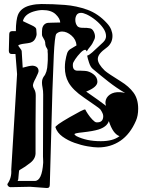

<svg xmlns="http://www.w3.org/2000/svg" viewBox="-20 -715 737 956"><path d="M211 221 130 215 32 217Q26 217 21 212Q16 207 17 201Q39 170 36 130L65 -346L57 -446H39Q24 -446 24 -462L26 -545Q26 -560 41 -560H59Q59 -589 62 -609.5Q65 -630 69 -640Q83 -676 130 -688Q146 -692 160 -693.5Q174 -695 187 -695Q244 -695 302.5 -690.5Q361 -686 415 -666.5Q469 -647 512 -600Q527 -584 533.5 -567.5Q540 -551 540 -536Q540 -517 532 -502Q524 -487 510 -477Q489 -462 478 -448.5Q467 -435 467 -421Q467 -397 502 -363Q510 -356 529.5 -343Q549 -330 581 -310Q622 -285 645 -253.5Q668 -222 668 -174Q668 -139 657 -114Q628 -47 579.5 -14Q531 19 468 19Q448 19 416 13.5Q384 8 350.5 -4Q317 -16 291 -35Q265 -54 256 -81Q253 -89 326 -131Q361 -151 379.5 -160.5Q398 -170 402 -170Q404 -170 405 -169Q408 -162 418 -147Q428 -132 440 -119.5Q452 -107 459 -106Q494 -103 494 -137Q494 -150 479 -171Q474 -177 398 -229Q342 -267 321 -305Q303 -337 303 -379Q303 -387 303.5 -394.5Q304 -402 305 -409Q310 -438 314.5 -450.5Q319 -463 329.5 -470Q340 -477 361 -489Q359 -518 336 -538Q313 -558 289 -558Q272 -558 260 -546Q256 -539 253 -512Q250 -485 248 -442L241 -265L228 205Q228 223 211 221ZM67 186H153Q189 186 195 96V88Q195 80 194.5 74Q194 68 194 64L195 -244Q195 -263 192 -278Q189 -293 189 -303Q189 -314 191.5 -321Q194 -328 198 -334Q206 -343 211 -359Q216 -375 217 -400Q218 -408 218 -416.5Q218 -425 218 -433Q218 -440 218 -446Q218 -452 217 -459Q219 -467 212 -477Q205 -487 205 -504Q204 -513 196.5 -524Q189 -535 189 -543V-559Q189 -590 210 -599Q215 -602 238 -602Q261 -602 280 -603Q279 -623 257 -644Q235 -665 191 -665Q171 -665 145 -657Q102 -643 94 -610Q93 -610 138 -589Q160 -579 160.5 -570Q161 -561 162 -550Q164 -538 154.5 -520.5Q145 -503 119 -500Q103 -498 93.5 -496.5Q84 -495 73 -491Q71 -489 71 -489Q71 -486 79.5 -475.5Q88 -465 88 -461L93 -378Q127 -388 143 -388Q172 -385 172 -361Q172 -354 158 -326Q144 -301 144 -289Q144 -282 151 -270Q158 -258 158 -239Q157 -162 157 -96Q157 -30 157 7V42Q159 73 132.5 94.5Q106 116 77 132Q75 133 74.5 139Q74 145 73 154L71 177Q69 186 67 186ZM508 -188Q506 -193 505.5 -197.5Q505 -202 505 -207Q507 -230 527 -244Q547 -258 579 -256Q585 -255 591 -254.5Q597 -254 603 -252Q560 -277 520.5 -308Q481 -339 443 -371Q431 -380 423.5 -403Q416 -426 414 -438Q423 -440 439 -454Q455 -468 470.5 -483Q486 -498 493 -504Q508 -518 508 -535Q508 -555 493.5 -575.5Q479 -596 457 -614Q435 -632 412 -643Q394 -651 384 -651Q368 -651 361.5 -640.5Q355 -630 355 -616Q355 -598 365 -585Q373 -576 393.5 -576.5Q414 -577 428 -574Q439 -572 446 -559Q453 -546 453 -533Q453 -525 450 -519Q441 -497 429.5 -483.5Q418 -470 412 -459Q409 -467 404 -467Q395 -467 380.5 -452Q366 -437 354.5 -420Q343 -403 343 -396Q340 -364 365 -363Q370 -363 383 -363Q396 -363 403 -362Q424 -361 444.5 -346Q465 -331 465 -308Q465 -281 409 -259Q443 -236 467.5 -218Q492 -200 508 -188ZM482 -12Q543 -12 575 -37Q542 -49 522 -112Q512 -83 470 -70Q457 -66 437.5 -62.5Q418 -59 391 -56Q351 -52 351 -47Q351 -43 361 -37Q385 -25 415 -18.5Q445 -12 482 -12Z"/></svg>

Font: Moo Lah Lah
Style: Regular
Weight: 400
Designer: Robert E. Leuschke
Foundry: Robert E. Leuschke
Version: Version 1.010; ttfautohint (v1.8.3)